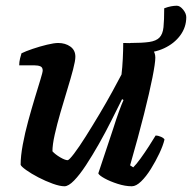

<svg xmlns="http://www.w3.org/2000/svg" viewBox="-20 -650 670 670"><path d="M472 -465Q463 -465 453 -467Q443 -469 433 -473L434 -500Q476 -500 500.5 -503.5Q525 -507 536.5 -519Q548 -531 550.5 -555Q553 -579 553 -621Q566 -626 577 -628Q588 -630 597 -630Q608 -630 619 -616.5Q630 -603 630 -590Q630 -555 609 -526.5Q588 -498 552.5 -481.5Q517 -465 472 -465ZM205 0Q189 0 164 -9Q139 -18 114 -31Q89 -44 71.5 -56.5Q54 -69 52 -75Q52 -105 59.5 -145.5Q67 -186 78.5 -228Q90 -270 101.5 -308Q113 -346 121 -372Q129 -398 129 -404Q129 -415 121 -418.5Q113 -422 100 -422H47Q47 -434 50 -446Q53 -458 55 -464Q69 -471 94 -479.5Q119 -488 144 -494Q169 -500 183 -500Q208 -500 225.5 -487.5Q243 -475 243 -452Q243 -438 235 -407.5Q227 -377 215 -338Q203 -299 191 -257.5Q179 -216 171 -180.5Q163 -145 163 -122Q173 -111 190 -101Q207 -91 216 -91Q221 -91 238.5 -114Q256 -137 279 -173.5Q302 -210 326.5 -251Q351 -292 371.5 -329.5Q392 -367 404 -390Q407 -414 408.5 -445Q410 -476 410 -500Q453 -500 477.5 -494.5Q502 -489 512 -477.5Q522 -466 522 -449Q522 -430 512 -379.5Q502 -329 482.5 -251.5Q463 -174 434 -73L445 -66Q456 -77 470.5 -97Q485 -117 499.5 -139.5Q514 -162 523 -177Q532 -177 542 -172.5Q552 -168 554 -163Q549 -142 536 -114.5Q523 -87 506.5 -60.5Q490 -34 472.5 -17Q455 0 440 0Q417 0 390.5 -8.5Q364 -17 345 -27.5Q326 -38 323 -45L375 -201Q385 -233 395 -260.5Q405 -288 411 -301L406 -304Q389 -270 368.5 -229Q348 -188 325 -147.5Q302 -107 280 -73.5Q258 -40 238.5 -20Q219 0 205 0Z"/></svg>

Font: Texturina 12pt
Style: Bold Italic
Weight: 700
Italic angle: -11°
Designer: Guillermo Torres Carreño
Foundry: Omnibus-Type
Version: Version 1.002